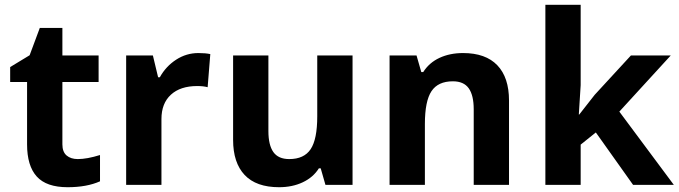

<svg xmlns="http://www.w3.org/2000/svg" viewBox="-20 -780 2863 810"><path d="M308.1 -108.9Q347.2 -108.9 401.9 -126V-15.1Q346.2 9.8 265.1 9.8Q175.8 9.8 135 -35.4Q94.2 -80.6 94.2 -170.9V-434.1H22.9V-497.1L105 -546.9L147.9 -662.1H243.2V-545.9H396V-434.1H243.2V-170.9Q243.2 -139.2 261 -124Q278.8 -108.9 308.1 -108.9Z M816.9 -556.2Q847.2 -556.2 867.2 -551.8L856 -412.1Q837.9 -417 812 -417Q740.7 -417 700.9 -380.4Q661.1 -343.8 661.1 -277.8V0H512.2V-545.9H625L647 -454.1H654.3Q679.7 -500 722.9 -528.1Q766.1 -556.2 816.9 -556.2Z M1353 0 1333 -69.8H1325.2Q1301.3 -31.7 1257.3 -11Q1213.4 9.8 1157.2 9.8Q1061 9.8 1012.2 -41.7Q963.4 -93.3 963.4 -189.9V-545.9H1112.3V-227.1Q1112.3 -168 1133.3 -138.4Q1154.3 -108.9 1200.2 -108.9Q1262.7 -108.9 1290.5 -150.6Q1318.4 -192.4 1318.4 -289.1V-545.9H1467.3V0Z M2127.4 0H1978.5V-318.8Q1978.5 -377.9 1957.5 -407.5Q1936.5 -437 1890.6 -437Q1828.1 -437 1800.3 -395.3Q1772.5 -353.5 1772.5 -256.8V0H1623.5V-545.9H1737.3L1757.3 -476.1H1765.6Q1790.5 -515.6 1834.2 -535.9Q1877.9 -556.2 1933.6 -556.2Q2028.8 -556.2 2078.1 -504.6Q2127.4 -453.1 2127.4 -356Z M2423.8 -296.9 2488.8 -379.9 2641.6 -545.9H2809.6L2592.8 -309.1L2822.8 0H2650.9L2493.7 -221.2L2429.7 -169.9V0H2280.8V-759.8H2429.7V-420.9L2421.9 -296.9Z"/></svg>

Font: CAA NEO Sans
Style: Bold
Weight: 700
Version: Version 1.10